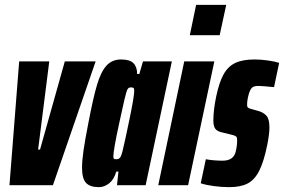

<svg xmlns="http://www.w3.org/2000/svg" viewBox="-20 -763 1170 791"><path d="M19 0 59 -510H183L137 -147H145L247 -510H374L198 0Z M318 -72Q318 -101 324 -143Q330 -185 344 -256Q364 -361 380 -414.5Q396 -468 419 -493Q442 -518 479 -518Q515 -518 530 -502.5Q545 -487 545 -458H554L569 -510H688L580 0H462L468 -56H459Q450 -24 430 -8Q410 8 387 8Q351 8 334.5 -9.5Q318 -27 318 -72ZM484 -137Q493 -173 513 -269.5Q533 -366 533 -389Q533 -399 529.5 -401Q526 -403 519 -403Q510 -403 505.5 -395.5Q501 -388 492.5 -352Q484 -316 471 -255Q447 -144 447 -119Q447 -111 449.5 -109Q452 -107 459 -107Q468 -107 473.5 -112.5Q479 -118 484 -137Z M762 -618 788 -743H912L885 -618ZM632 0 739 -510H863L755 0Z M807 -8 828 -107Q843 -104 862 -102.5Q881 -101 897 -101Q942 -101 951 -138Q957 -162 957 -185Q957 -197 953 -200.5Q949 -204 938 -207L893 -218Q875 -222 867 -232.5Q859 -243 859 -267Q859 -310 871 -367Q883 -424 901 -456.5Q919 -489 949 -503.5Q979 -518 1029 -518Q1054 -518 1083 -514Q1112 -510 1130 -504L1109 -404Q1059 -409 1044 -409Q1026 -409 1018 -401.5Q1010 -394 1004 -372Q998 -350 998 -331Q998 -322 1002.5 -319Q1007 -316 1015 -314L1044 -306Q1065 -300 1077.5 -286.5Q1090 -273 1090 -238Q1090 -211 1081 -166Q1067 -97 1048 -59.5Q1029 -22 1000 -7Q971 8 924 8Q893 8 860 3.5Q827 -1 807 -8Z"/></svg>

Font: Saira Ultra Condensed Black
Style: Italic
Weight: 900
Width: 1
Italic angle: -12°
Designer: Hector Gatti with collaboration of the Omnibus-Type team
Foundry: Omnibus-Type
Version: Version 1.001; ttfautohint (v1.8)